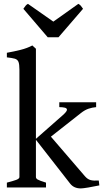

<svg xmlns="http://www.w3.org/2000/svg" viewBox="-20 -999 549 1023"><path d="M492.2 -428.2Q470.7 -426.3 451.4 -419.7Q432.1 -413.1 411.6 -397L214.8 -242.2L168.5 -256.8L314.5 -385.3Q335.9 -404.3 336.7 -413.3Q337.4 -422.4 325.2 -425.3Q313 -428.2 295.9 -428.2V-454.1H492.2ZM16.6 0V-25.9Q48.8 -34.2 66.2 -40.5Q83.5 -46.9 83.5 -55.7V-627.9Q83.5 -656.7 78.4 -669.4Q73.2 -682.1 58.8 -686.3Q44.4 -690.4 16.6 -693.4V-717.8Q54.7 -724.6 89.8 -733.4Q125 -742.2 152.3 -756.8L171.4 -739.3V-55.7Q171.4 -48.3 180.2 -42.7Q189 -37.1 225.1 -25.9V0ZM509.3 -11.2Q480.5 -4.9 450.7 0Q420.9 4.9 410.6 4.9Q373.5 4.9 353.5 -21L169.4 -256.8L231.4 -293.9L432.1 -60.5Q445.8 -44.4 461.7 -39.8Q477.5 -35.2 506.3 -37.1ZM291.5 -800.3H234.4L104.5 -952.1Q111.3 -961.9 116 -968Q120.6 -974.1 128.9 -978.5L264.2 -883.8L397.5 -978.5Q405.8 -974.1 410.9 -968Q416 -961.9 422.4 -952.1Z"/></svg>

Font: Gentium Book Plus
Style: Regular
Weight: 400
Designer: Victor Gaultney, Annie Olsen, Iska Routamaa, Becca Hirsbrunner
Foundry: SIL International
Version: Version 6.101